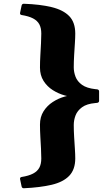

<svg xmlns="http://www.w3.org/2000/svg" viewBox="-20 -869 594 1023"><path d="M95 124 87 86Q85 76 95 74Q133 68 156 56Q179 44 189.5 24.5Q200 5 200 -25Q200 -46 198.5 -76Q197 -106 195 -140Q193 -174 193 -205Q193 -246 212 -276Q231 -306 261 -325.5Q291 -345 325 -354.5Q359 -364 389 -364V-351Q359 -351 325 -360.5Q291 -370 261 -389Q231 -408 212 -438Q193 -468 193 -509Q193 -540 195 -574Q197 -608 198.5 -638.5Q200 -669 200 -690Q200 -720 189.5 -739.5Q179 -759 156 -771Q133 -783 95 -789Q85 -791 87 -801L95 -839Q97 -849 107 -849Q194 -846 255.5 -831Q317 -816 349 -783Q381 -750 381 -690Q381 -669 379 -638.5Q377 -608 375 -574.5Q373 -541 373 -510Q373 -485 382.5 -460Q392 -435 417 -417Q442 -399 488 -394L498 -393Q508 -391 508 -382V-332Q508 -323 498 -321L488 -320Q442 -316 417 -297.5Q392 -279 382.5 -254Q373 -229 373 -203Q373 -173 375 -139.5Q377 -106 379 -76Q381 -46 381 -25Q381 34 349 67.5Q317 101 255.5 115.5Q194 130 107 134Q97 134 95 124Z"/></svg>

Font: Hahmlet Black
Style: Regular
Weight: 900
Version: Version 1.002